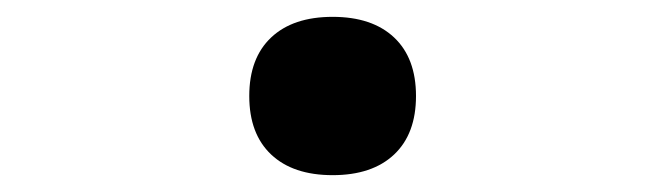

<svg xmlns="http://www.w3.org/2000/svg" viewBox="-20 -200 790 228"><path d="M375 8Q328 8 302 -16.5Q276 -41 276 -86Q276 -131 302 -155.5Q328 -180 375 -180Q422 -180 448 -155.5Q474 -131 474 -86Q474 -41 448 -16.5Q422 8 375 8Z"/></svg>

Font: Martian Mono SemiExpanded
Style: Regular
Weight: 400
Width: 6
Monospace: yes
Designer: Roman Shamin
Foundry: Evil Martians
Version: Version 1.000